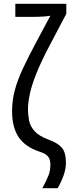

<svg xmlns="http://www.w3.org/2000/svg" viewBox="-20 -780 366 1002"><path d="M201 202Q225 158 234 133Q243 108 243 80Q243 51 230 36Q217 21 185 11Q112 -13 77.5 -64Q43 -115 43 -200Q43 -256 57.5 -310Q72 -364 100.5 -424.5Q129 -485 169 -560L243 -698Q209 -692 153 -692H60V-760H326V-708L236 -537Q193 -455 169 -394.5Q145 -334 135.5 -289Q126 -244 126 -209Q126 -182 131.5 -152Q137 -122 160 -96Q183 -70 234 -51Q281 -34 302.5 -9.5Q324 15 324 70Q324 102 311.5 136.5Q299 171 281 202Z"/></svg>

Font: Noto Sans ExtraCondensed
Style: Regular
Weight: 400
Width: 2
Designer: Monotype Design Team
Foundry: Monotype Imaging Inc.
Version: Version 2.013; ttfautohint (v1.8.4.7-5d5b)